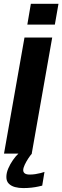

<svg xmlns="http://www.w3.org/2000/svg" viewBox="-26 -784 318 980"><path d="M131.5 -764.5 113.5 -658.5H254L272.5 -764.5ZM-5.5 0H136L240.5 -592.5H99ZM93 176Q114 176 134.2 173.8Q154.5 171.5 169.2 168.2Q184 165 189.5 163.5L201 93.5Q194.5 96 182 99.2Q169.5 102.5 154.5 104.8Q139.5 107 126 107Q108.5 107 100.5 101Q92.5 95 92.5 84.5Q92.5 73.5 100.2 57Q108 40.5 118.5 24.5Q129 8.5 137 0H68Q54.5 12.5 40.2 32.8Q26 53 16.2 75.8Q6.5 98.5 6.5 119.5Q6.5 141 18.8 153.2Q31 165.5 50.5 170.8Q70 176 93 176Z"/></svg>

Font: Anybody Thin SemiBold
Style: Italic
Weight: 600
Italic angle: -10°
Version: Version 1.113;gftools[0.9.25]